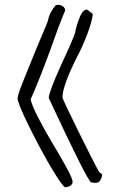

<svg xmlns="http://www.w3.org/2000/svg" viewBox="-20 -747 487 796"><path d="M191 -54Q141 -140 97 -230Q53 -320 53 -340Q53 -353 80 -420L90 -445Q122 -525 141 -570Q177 -653 180 -665Q181 -677 190.5 -695Q200 -713 210 -724V-725L214 -726L219 -727Q232 -727 241 -720.5Q250 -714 250 -703Q224 -642 183 -525Q135 -396 107 -335Q112 -311 138.5 -259Q165 -207 200 -149Q225 -108 256 -52Q281 -6 281 6Q281 17 271.5 23Q262 29 250 29Q241 29 191 -54ZM358 9Q342 3 182 -341Q184 -369 234 -479Q283 -584 292 -613L295 -629Q303 -658 312 -679Q324 -707 340 -707H341L343 -706L365 -689Q361 -656 341.5 -604.5Q322 -553 297 -506Q239 -390 239 -343Q239 -336 305 -202.5Q371 -69 391 -34L404 -24Q402 -9 395.5 1Q389 11 377 11Q366 11 358 9Z"/></svg>

Font: Amatic SC
Style: Bold
Weight: 700
Designer: Multiple Designers
Foundry: Vernon Adams
Version: Version 2.505